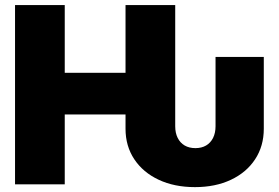

<svg xmlns="http://www.w3.org/2000/svg" viewBox="-20 -748 1134 779"><path d="M771 11.2Q687.5 11.2 624 -18.6Q560.5 -48.3 524.9 -101.8Q489.3 -155.3 489.3 -225.6V-283.7H242.7V0H41V-727.5H242.7V-452.6H489.3V-727.5H690.9V-235.8Q690.9 -208.5 700.9 -188.5Q710.9 -168.5 729.2 -157.7Q747.6 -147 772.9 -147Q797.9 -147 816.2 -157.7Q834.5 -168.5 844.5 -188.5Q854.5 -208.5 854.5 -235.8V-517.1H1050.3V-225.6Q1050.3 -155.3 1015.1 -101.8Q980 -48.3 917 -18.6Q854 11.2 771 11.2Z"/></svg>

Font: Inter 28pt Black
Style: Regular
Weight: 900
Designer: Rasmus Andersson
Foundry: rsms
Version: Version 4.001;git-66647c0bb